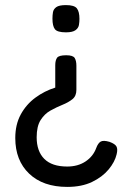

<svg xmlns="http://www.w3.org/2000/svg" viewBox="-20 -512 514 754"><path d="M239 -492Q272 -492 282 -479Q292 -466 292 -438Q292 -426 290 -414Q288 -402 276.5 -393.5Q265 -385 239 -385Q205 -385 195.5 -397.5Q186 -410 186 -439Q186 -452 188 -464Q190 -476 201 -484Q212 -492 239 -492ZM240 -295Q267 -295 273.5 -284Q280 -273 280 -254V-159Q280 -135 264.5 -122.5Q249 -110 225.5 -100.5Q202 -91 178.5 -78Q155 -65 139.5 -40.5Q124 -16 124 27Q124 82 154 112Q184 142 244 142Q286 142 316 122Q346 102 358 69Q365 50 375.5 44Q386 38 410 45Q432 53 437.5 63.5Q443 74 438 94Q431 124 406.5 153.5Q382 183 341.5 202.5Q301 222 244 222Q149 222 94.5 170Q40 118 40 30Q40 -23 61.5 -62.5Q83 -102 119 -128.5Q155 -155 197 -168V-256Q197 -275 204 -285Q211 -295 240 -295Z"/></svg>

Font: Fredoka
Style: Regular
Weight: 400
Designer: Ben Nathan
Foundry: Milena B. Brandão, Ben Nathan
Version: Version 2.001